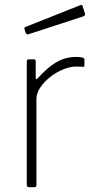

<svg xmlns="http://www.w3.org/2000/svg" viewBox="-20 -776 396 796"><path d="M100 0Q96 0 93.5 -2.5Q91 -5 91 -9V-521Q91 -530 99 -530H120Q128 -530 128 -522V-454Q128 -449 130 -448Q132 -447 136 -451Q166 -484 192 -503.5Q218 -523 243 -531.5Q268 -540 295 -540Q330 -540 330 -530V-504Q330 -499 325 -499Q321 -499 314.5 -499.5Q308 -500 295 -500Q271 -500 242.5 -488.5Q214 -477 189 -457.5Q164 -438 147.5 -414Q131 -390 131 -365V-9Q131 0 122 0H100ZM322 -752 332 -720Q335 -712 325 -708L98 -634Q94 -633 91.5 -634Q89 -635 87 -639L82 -654Q79 -662 85 -664L314 -755Q320 -757 322 -752Z"/></svg>

Font: Libre Franklin Thin Thin
Style: Regular
Weight: 250
Version: Version 3.000